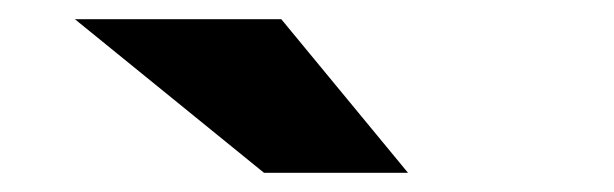

<svg xmlns="http://www.w3.org/2000/svg" viewBox="-20 -787 640 200"><path d="M255 -607 58 -767H273L405 -607Z"/></svg>

Font: Montserrat-Alt1 Black
Style: Regular
Weight: 900
Designer: Differentunic
Foundry: Differentunic
Version: Version 7.222